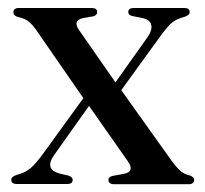

<svg xmlns="http://www.w3.org/2000/svg" viewBox="-20 -474 527 494"><path d="M183.5 -396.5 277 -262 359 -377.5Q372.5 -397 369 -410.5Q365.5 -424 344.5 -428L321.5 -432.5Q310 -435 310 -443Q310 -453.5 324.5 -453.5H454Q468 -453.5 468 -443Q468 -435 454.5 -430.5Q431.5 -425 418.8 -412.5Q406 -400 386.5 -372.5L292 -242L420 -62.5Q434.5 -42.5 445 -33.8Q455.5 -25 468.5 -22.5Q479.5 -18.5 479.5 -11Q479.5 0 465 0H274Q259 0 259 -11Q259 -19 270 -21.5L297.5 -26.5Q328 -31.5 309 -59L209 -201.5L118.5 -74Q93.5 -37.5 135 -27L155 -22.5Q167 -19 167 -11Q167 -0.5 152.5 -0.5H24Q9 -0.5 9 -11.5Q9 -19.5 23 -24Q44 -29 58.5 -41.2Q73 -53.5 93 -81.5L194.5 -221.5L73 -397Q61 -414 50.5 -420.8Q40 -427.5 27 -430Q14.5 -433.5 14.5 -442.5Q14.5 -453.5 29 -453.5H215.5Q230 -453.5 230 -443Q230 -435 220 -432L194 -427.5Q166 -421.5 183.5 -396.5Z"/></svg>

Font: Fraunces 72pt
Style: Regular
Weight: 400
Version: Version 1.000;[0bf87f6ff]